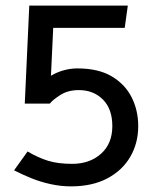

<svg xmlns="http://www.w3.org/2000/svg" viewBox="-20 -586 541 682"><path d="M157 -218Q168 -232 195 -249Q222 -266 260 -266Q312 -266 345.5 -232.5Q379 -199 379 -138Q379 -76 339 -40Q299 -4 236 -4Q186 -4 150.5 -15Q115 -26 78 -48L30 19Q57 33 90 46.5Q123 60 159.5 68Q196 76 232 76Q308 76 361.5 47.5Q415 19 443 -29.5Q471 -78 471 -138Q471 -194 447.5 -240.5Q424 -287 376.5 -315Q329 -343 255 -343Q231 -343 207 -336.5Q183 -330 161 -317L169 -487H423L434 -566H84L68 -218Z"/></svg>

Font: Catamaran Medium
Style: Regular
Weight: 500
Designer: Pria Ravichandran
Version: Version 2.000